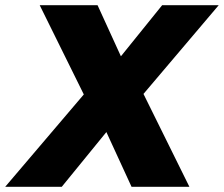

<svg xmlns="http://www.w3.org/2000/svg" viewBox="-67 -720 863 740"><path d="M86 -700 256 -356 -47 0H171L343 -211L440 0H663L486 -358L776 -700H558L399 -503L309 -700Z"/></svg>

Font: Geom Black
Style: Bold Italic
Weight: 900
Italic angle: -10°
Version: Version 1.102